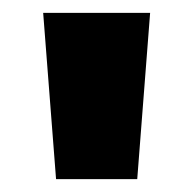

<svg xmlns="http://www.w3.org/2000/svg" viewBox="-20 -734 300 298"><path d="M213 -714 193 -456H67L47 -714Z"/></svg>

Font: Noto Sans Bengali Condensed ExtraBold
Style: Regular
Weight: 800
Width: 3
Designer: Joana Ranito - Universal Thirst; Jelle Bosma - Monotype Design Team
Foundry: Universal Thirst ehf.
Version: Version 3.000; ttfautohint (v1.8.4.7-5d5b)